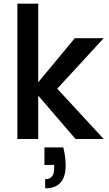

<svg xmlns="http://www.w3.org/2000/svg" viewBox="-20 -760 594 1050"><path d="M389 -551H547L293 -275L547 0H393L189 -237V0H75V-740H189V-310ZM326 46Q333 74 336 98.5Q339 123 339 145Q339 270 227 270V220Q276 220 276 163V142H223V46Z"/></svg>

Font: Poppins Medium
Style: Regular
Weight: 500
Designer: Ninad Kale (Devanagari), Jonny Pinhorn (Latin)
Version: Version 5.002